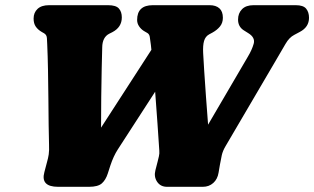

<svg xmlns="http://www.w3.org/2000/svg" viewBox="-20 -720 1211 740"><path d="M897.5 -644.5Q897.5 -669 912.8 -684.5Q928 -700 957 -700H1120Q1149 -700 1160 -686.5Q1171 -673 1171 -651.5Q1171 -615.5 1135.5 -597L1114 -585.5Q1094.5 -575.5 1080.5 -551Q1066.5 -526.5 1044 -488.5L849.5 -157Q838.5 -138.5 834.8 -121.8Q831 -105 827.5 -84.5L822.5 -55Q818.5 -29.5 802 -14.8Q785.5 0 761.5 0H624Q598.5 0 585.5 -19.5Q572.5 -39 579 -64L587.5 -97Q590 -107 592.5 -117.8Q595 -128.5 594 -139Q591 -183.5 587 -243.2Q583 -303 578 -366.5L434 -144Q417.5 -118.5 405.5 -82.5L395.5 -51.5Q387.5 -26.5 372.5 -13.2Q357.5 0 323 0H204Q135.5 0 151 -56.5L161.5 -96.5Q165.5 -110 167.8 -125Q170 -140 169 -163Q168 -191.5 167.5 -238Q167 -284.5 166.5 -339.8Q166 -395 165 -449.8Q164 -504.5 162 -549Q161.5 -560.5 160.8 -573.2Q160 -586 149.5 -592L141.5 -596.5Q126 -605.5 117.8 -617.5Q109.5 -629.5 109.5 -648.5Q109.5 -671.5 124.8 -685.8Q140 -700 169 -700H396.5Q427 -700 438.2 -687.2Q449.5 -674.5 449.5 -653Q449.5 -615 413 -596L401 -590Q374.5 -576.5 374 -537.5Q373 -507 372 -457Q371 -407 370.2 -347.2Q369.5 -287.5 369.5 -228L563.5 -528Q562.5 -537.5 561.5 -547Q559 -568.5 557.2 -578.2Q555.5 -588 548.5 -592.5L534 -601Q523 -608 515.8 -619Q508.5 -630 508.5 -643Q508.5 -700 569 -700H788Q812 -700 825.5 -688Q839 -676 839 -651.5Q839 -632 828 -618.2Q817 -604.5 799 -594.5L786 -587.5Q771.5 -579.5 766.5 -562.2Q761.5 -545 763 -515.5Q764 -492 767 -447.5Q770 -403 773.8 -348.5Q777.5 -294 782 -239.5L935 -501Q951 -527.5 957.8 -551.5Q964.5 -575.5 936.5 -592.5L919 -603.5Q897.5 -617.5 897.5 -644.5Z"/></svg>

Font: Fraunces 72pt SuperSoft Black
Style: Italic
Weight: 900
Italic angle: -16°
Version: Version 1.000;[b76b70a41]